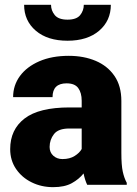

<svg xmlns="http://www.w3.org/2000/svg" viewBox="-20 -771 571 801"><path d="M343.8 0Q334.5 -19 328.6 -47.4Q309.6 -23.4 279.5 -6.8Q249.5 9.8 201.7 9.8Q152.8 9.8 112.1 -10.3Q71.3 -30.3 46.9 -66.2Q22.5 -102.1 22.5 -148.9Q22.5 -230.5 82.5 -276.6Q142.6 -322.8 270 -322.8H320.8V-350.6Q320.8 -383.8 306.4 -403.6Q292 -423.3 257.8 -423.3Q199.2 -423.3 199.2 -365.7H34.7Q34.7 -415 63.2 -453.9Q91.8 -492.7 144 -515.4Q196.3 -538.1 266.6 -538.1Q329.6 -538.1 379.2 -517.1Q428.7 -496.1 457.5 -454.3Q486.3 -412.6 486.3 -349.6V-133.3Q486.3 -81.5 492.2 -54.9Q498 -28.3 508.8 -8.3V0ZM240.7 -107.4Q271 -107.4 291.5 -120.4Q312 -133.3 320.8 -149.4V-234.9H269Q223.1 -234.9 205.1 -211.4Q187 -188 187 -157.7Q187 -135.3 202.4 -121.3Q217.8 -107.4 240.7 -107.4ZM329.6 -751H442.4Q442.4 -684.6 393.6 -642.8Q344.7 -601.1 261.7 -601.1Q178.2 -601.1 129.4 -642.8Q80.6 -684.6 80.6 -751H192.9Q192.9 -727.1 208.5 -708Q224.1 -689 261.7 -689Q299.3 -689 314.5 -708Q329.6 -727.1 329.6 -751Z"/></svg>

Font: Vazirmatn UI Black
Style: Regular
Weight: 900
Designer: Saber Rastikerdar
Foundry: Saber Rastikerdar
Version: Version 33.003